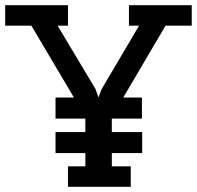

<svg xmlns="http://www.w3.org/2000/svg" viewBox="-55 -720 759 740"><path d="M207 0V-79H274V-130H159V-211H274V-263H159V-344H230L66 -621H-35V-700H207V-621H167L313 -377L324 -346H325L337 -377L481 -621H442V-700H684V-621H583L420 -344H492V-263H376V-211H493V-130H376V-79H449V0Z"/></svg>

Font: Josefin Slab
Style: Bold
Weight: 700
Designer: Santiago Orozco
Foundry: Typemade
Version: Version 2.000